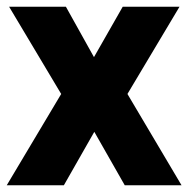

<svg xmlns="http://www.w3.org/2000/svg" viewBox="-23 -548 557 568"><path d="M-3 0H166L256 -158L346 0H514L354 -270L508 -528H340L255 -379L172 -528H4L158 -270Z"/></svg>

Font: Aerodynamic
Style: Bd
Weight: 500
Designer: Google
Version: Version 2.000980; 2014